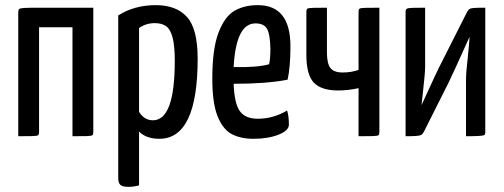

<svg xmlns="http://www.w3.org/2000/svg" viewBox="-20 -530 1959 747"><path d="M262 0V-424H132V-16Q132 -7 128.5 -4Q125 -1 105 -0.5Q85 0 51 0V-481Q51 -491 54.5 -494.5Q58 -498 73.5 -499Q89 -500 132 -500H343V-16Q343 -7 339.5 -4Q336 -1 316 -0.5Q296 0 262 0Z M440 0ZM586 -510Q666 -510 707.5 -464Q749 -418 749 -302Q749 10 600 10Q549 10 521 -18V191Q502 197 479 197Q457 197 448.5 189.5Q440 182 440 162V-470Q503 -510 586 -510ZM575 -62Q660 -62 660 -293Q660 -352 651.5 -384Q643 -416 626.5 -428Q610 -440 582 -440Q548 -440 521 -421V-95Q541 -62 575 -62Z M806 0ZM1097 -100Q1104 -78 1104 -45Q1104 -22 1063.5 -6Q1023 10 966 10Q915 10 880.5 -9Q846 -28 826 -79Q806 -130 806 -224Q806 -341 830.5 -404Q855 -467 893 -488.5Q931 -510 983 -510Q1110 -510 1110 -350Q1110 -270 1099 -220Q1018 -204 889 -204Q892 -126 913.5 -97Q935 -68 983 -68Q1043 -68 1097 -100ZM889 -269Q980 -267 1027 -280Q1032 -303 1032 -340Q1031 -396 1019 -417.5Q1007 -439 974 -439Q898 -439 889 -269Z M1375 0V-187Q1334 -178 1296 -178Q1230 -178 1201 -208.5Q1172 -239 1172 -316V-484Q1172 -493 1175.5 -496Q1179 -499 1198.5 -499.5Q1218 -500 1252 -500V-326Q1252 -283 1265.5 -265.5Q1279 -248 1313 -248Q1347 -248 1375 -258V-484Q1375 -493 1378.5 -496Q1382 -499 1402 -499.5Q1422 -500 1456 -500V-16Q1456 -7 1452.5 -4Q1449 -1 1429 -0.5Q1409 0 1375 0Z M1868 -500V-15Q1868 -7 1864 -4.5Q1860 -2 1842 -1Q1824 0 1793 0V-217Q1793 -248 1800 -307Q1806 -366 1807 -387Q1738 -234 1726 -210L1630 -19Q1625 -9 1619.5 -5.5Q1614 -2 1598.5 -1Q1583 0 1558 0V-485Q1558 -493 1563 -496Q1568 -499 1586.5 -499.5Q1605 -500 1634 -500V-271Q1634 -246 1626 -176L1620 -121Q1622 -124 1631 -145Q1681 -255 1699 -289L1796 -481Q1801 -491 1806 -494.5Q1811 -498 1823.5 -499Q1836 -500 1868 -500Z"/></svg>

Font: Yanone Kaffeesatz
Style: Regular
Weight: 400
Designer: Yanone (Cyrillic: Daniel Pouzeot & Huerta Tipografica)
Foundry: Yanone
Version: Version 1.100;PS 001.100;hotconv 1.0.70;makeotf.lib2.5.58329